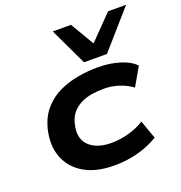

<svg xmlns="http://www.w3.org/2000/svg" viewBox="-139 -891 963 1021"><g transform="rotate(-20 343.0 -381.0)"><path d="M336 10Q235 10 167.5 -29Q100 -68 73.5 -137.5Q47 -207 69 -297Q86 -360 122.5 -401.5Q159 -443 208 -466.5Q257 -490 314 -500.5Q371 -511 429 -511Q497 -511 553.5 -493.5Q610 -476 639 -445L580 -342Q548 -366 506.5 -379.5Q465 -393 423 -393Q387 -393 354.5 -388Q322 -383 293.5 -369.5Q265 -356 244.5 -333.5Q224 -311 214 -274Q193 -195 235.5 -151.5Q278 -108 363 -108Q412 -108 460.5 -121.5Q509 -135 550 -160L587 -56Q556 -37 517 -22Q478 -7 432.5 1.5Q387 10 336 10ZM371 -561 271 -772H374L453 -638L584 -772H686L501 -561Z"/></g></svg>

Font: Nunito Sans 7pt Expanded
Style: Bold Italic
Weight: 700
Width: 7
Italic angle: -9°
Designer: Vernon Adams
Foundry: Vernon Adams
Version: Version 3.101;gftools[0.9.27]